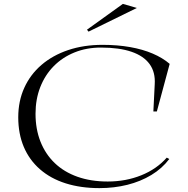

<svg xmlns="http://www.w3.org/2000/svg" viewBox="-20 -954 968 989"><path d="M852 -135Q815 -86 759.5 -52.5Q704 -19 636 -2Q568 15 492 15Q396 15 318.5 -9.5Q241 -34 186 -82Q131 -130 102.5 -197.5Q74 -265 74 -350Q74 -433 105 -501.5Q136 -570 193.5 -619.5Q251 -669 331 -696Q411 -723 508 -723Q585 -723 650 -711.5Q715 -700 766.5 -678Q818 -656 854 -625L788 -380H770L777 -520Q781 -582 750.5 -624Q720 -666 657 -687.5Q594 -709 500 -709Q426 -709 364 -684Q302 -659 257 -613.5Q212 -568 187.5 -505.5Q163 -443 163 -368Q163 -289 188.5 -224.5Q214 -160 262 -114Q310 -68 379 -43.5Q448 -19 535 -19Q628 -19 707.5 -51Q787 -83 839 -142ZM436 -791 428 -801 613 -934 685 -913Z"/></svg>

Font: Kalnia SemiExpanded Light
Style: Regular
Weight: 300
Width: 6
Designer: Frida Medrano
Foundry: Frida Medrano
Version: Version 1.105